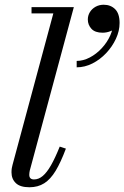

<svg xmlns="http://www.w3.org/2000/svg" viewBox="-20 -780 524 810"><path d="M104 10Q65 10 46.8 -7.5Q28.5 -25 28.5 -53Q28.5 -63 29.8 -70.8Q31 -78.5 33 -85L205 -723.5H113V-750H291.5L105.5 -60Q104.5 -55.5 104 -50.8Q103.5 -46 103.5 -42.5Q103.5 -23 123.5 -23Q143 -23 160.2 -37.5Q177.5 -52 195 -82.5Q212.5 -113 232 -161.5L258 -153Q236.5 -95.5 214.8 -59.5Q193 -23.5 166.5 -6.8Q140 10 104 10ZM303.5 -496V-523Q331 -523 358.8 -537.5Q386.5 -552 409.2 -576.5Q432 -601 445.2 -630.5Q458.5 -660 456.5 -689.5H482.5Q482.5 -675.5 471.8 -664.8Q461 -654 445 -648Q429 -642 413 -642Q381 -642 365.8 -658.5Q350.5 -675 350.5 -698Q350.5 -714.5 359.2 -728.8Q368 -743 383.2 -751.5Q398.5 -760 417.5 -760Q447 -760 465.8 -741.2Q484.5 -722.5 484.5 -683Q484.5 -649.5 469 -616.2Q453.5 -583 427.8 -555.8Q402 -528.5 369.8 -512.2Q337.5 -496 303.5 -496Z"/></svg>

Font: Bodoni Moda 9pt
Style: Italic
Weight: 400
Italic angle: -13°
Designer: Owen Earl
Foundry: indestructible type
Version: Version 2.005